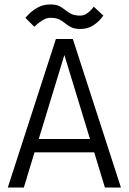

<svg xmlns="http://www.w3.org/2000/svg" viewBox="-20 -842 578 862"><path d="M451 0 403 -158H135L87 0H15L231 -667H307L523 0ZM154 -218H384L269 -595ZM94 -762Q94 -762 108 -777Q122 -792 147 -807Q172 -822 206 -822Q232 -822 246.5 -814.5Q261 -807 273 -797Q285 -787 300 -779.5Q315 -772 340 -772Q357 -772 371 -782Q385 -792 393 -802Q401 -812 401 -812L444 -772Q444 -772 432 -757Q420 -742 397 -727Q374 -712 340 -712Q315 -712 300 -719.5Q285 -727 273 -737Q261 -747 246.5 -754.5Q232 -762 206 -762Q189 -762 172.5 -752Q156 -742 145 -732Q134 -722 134 -722Z"/></svg>

Font: Epunda Sans Light
Style: Regular
Weight: 300
Designer: Simon Atzbach
Foundry: typofactur
Version: Version 2.204; ttfautohint (v1.8.4.7-5d5b)